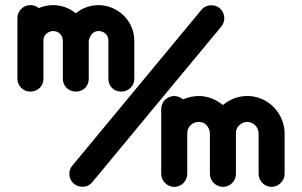

<svg xmlns="http://www.w3.org/2000/svg" viewBox="-20 -729 1178 749"><path d="M160.2 -597.2C165.5 -601.1 174.8 -607.9 187 -607.9C210 -607.9 225.1 -590.8 225.1 -569.8V-421.9C225.1 -391.6 249.5 -371.6 275.9 -371.6C304.2 -371.6 326.2 -392.1 326.2 -421.9V-569.8C326.2 -569.8 332 -607.9 364.7 -607.9C377 -607.9 402.8 -600.6 402.8 -569.8V-421.9C402.8 -392.1 424.8 -371.6 453.1 -371.6C478.5 -371.6 503.9 -391.1 503.9 -421.9V-569.8C503.9 -652.3 434.6 -709 364.7 -709C331.1 -709 299.8 -697.3 275.9 -677.2C250.5 -697.3 220.7 -709 187 -709C165 -709 145 -703.6 130.9 -697.3C122.6 -704.6 112.3 -709 98.1 -709C69.8 -709 47.9 -685.5 47.9 -658.2V-569.8V-421.9C47.9 -395 69.8 -371.6 98.1 -371.6C124 -371.6 149.4 -389.6 149.4 -421.9V-569.8C149.4 -581.1 152.8 -589.8 160.2 -597.2ZM591.8 -322.3 843.8 -626C851.1 -635.7 855 -646 855 -657.2C855 -685.5 833.5 -708.5 805.7 -708.5C789.6 -708.5 775.9 -702.6 765.6 -690.4L262.2 -83C253.9 -73.2 250.5 -62.5 250.5 -51.3C250.5 -22.9 272 -0.5 301.8 -0.5C317.4 -0.5 330.1 -6.3 340.3 -18.6ZM913.1 -240.2C924.3 -250.5 935.1 -253.4 944.8 -253.4C969.7 -253.4 988.8 -231.4 988.8 -208.5V-50.8C988.8 -24.4 1010.3 0 1039.6 0C1065.9 0 1090.3 -22.9 1090.3 -50.8V-208.5C1090.3 -227.5 1086.4 -246.1 1078.6 -265.1C1049.3 -329.6 992.7 -354.5 944.8 -354.5C909.7 -354.5 877 -342.3 849.6 -319.3C822.8 -341.3 790 -354.5 754.9 -354.5C735.8 -354.5 713.9 -349.6 693.8 -341.3C684.6 -349.6 671.4 -354.5 659.7 -354.5C633.3 -354.5 608.9 -333 608.9 -303.7V-208.5V-50.8C608.9 -23.4 632.3 0 659.7 0C689.5 0 710.4 -24.9 710.4 -50.8V-208.5C710.4 -237.3 733.9 -253.4 754.9 -253.4C789.6 -253.4 798.8 -220.7 798.8 -208.5V-50.8C798.8 -23.4 822.3 0 849.6 0C875.5 0 900.4 -20.5 900.4 -50.8V-208.5C900.4 -217.8 901.4 -228 913.1 -240.2Z"/></svg>

Font: LOB TGL 0-17
Style: Regular
Weight: 400
Designer: Peter Wiegel + adaptations and expanded glyphset by Studio LOB
Foundry: Peter Wiegel + adaptations and expanded glyphset by Studio LOB
Version: Version 1.003;Glyphs 3.1.2 (3151)